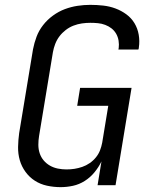

<svg xmlns="http://www.w3.org/2000/svg" viewBox="-20 -763 640 791"><path d="M230 8Q201 8 173.5 2Q146 -4 123.5 -18.5Q101 -33 85 -55Q69 -77 61.5 -103Q54 -129 54.5 -157.5Q55 -186 59 -215L116 -560Q121 -586 130.5 -611.5Q140 -637 157.5 -659.5Q175 -682 198.5 -699Q222 -716 247.5 -725.5Q273 -735 299.5 -739Q326 -743 352 -743Q379 -743 405.5 -740Q432 -737 456 -728Q480 -719 500.5 -704Q521 -689 534 -667.5Q547 -646 551.5 -620Q556 -594 552 -567Q552 -565 551.5 -563Q551 -561 550 -559H468Q468 -560 468 -561.5Q468 -563 469 -564Q471 -580 468.5 -595.5Q466 -611 458.5 -624Q451 -637 439.5 -646Q428 -655 413.5 -660.5Q399 -666 383.5 -667.5Q368 -669 352 -669Q335 -669 317.5 -666.5Q300 -664 283 -657.5Q266 -651 251 -639.5Q236 -628 225 -613.5Q214 -599 207.5 -582Q201 -565 198 -548L141 -203Q138 -185 138 -166.5Q138 -148 143.5 -131.5Q149 -115 160 -102Q171 -89 186 -80.5Q201 -72 218.5 -68.5Q236 -65 254 -65Q271 -65 287 -67.5Q303 -70 319 -75.5Q335 -81 349.5 -91Q364 -101 375 -114.5Q386 -128 392 -143.5Q398 -159 401 -175L426 -327H298L310 -401H522L456 0H382L398 -98Q387 -75 369.5 -53.5Q352 -32 329 -17.5Q306 -3 280.5 2.5Q255 8 230 8Z"/></svg>

Font: Iosevka Curly Extended
Style: Italic
Weight: 400
Width: 7
Italic angle: -9°
Monospace: yes
Designer: Belleve Invis
Foundry: Belleve Invis
Version: Version 11.1.0; ttfautohint (v1.8.3)